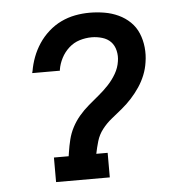

<svg xmlns="http://www.w3.org/2000/svg" viewBox="-44 -580 588 623"><g transform="rotate(-5 250.0 -269.0)"><path d="M114 0V-80H162L164 -93Q167 -113 172 -133.5Q177 -154 187 -173Q197 -192 211 -208.5Q225 -225 242 -239.5Q259 -254 276 -268Q293 -282 308 -298Q323 -314 334 -333Q345 -352 348 -373Q351 -390 347 -407.5Q343 -425 332 -436.5Q321 -448 304 -453Q287 -458 270 -458Q250 -458 230.5 -452Q211 -446 195.5 -432Q180 -418 170.5 -399.5Q161 -381 158 -362Q158 -361 158 -360.5Q158 -360 158 -359H68Q68 -360 68 -361.5Q68 -363 69 -364Q73 -388 81.5 -410.5Q90 -433 103.5 -453.5Q117 -474 136 -491Q155 -508 177 -518.5Q199 -529 222.5 -533.5Q246 -538 270 -538Q294 -538 318 -534Q342 -530 363.5 -520Q385 -510 401.5 -494Q418 -478 427 -456.5Q436 -435 438.5 -410.5Q441 -386 437 -362Q434 -341 426 -321Q418 -301 406 -283Q394 -265 379 -248.5Q364 -232 347 -218Q330 -204 312.5 -190Q295 -176 281.5 -158.5Q268 -141 262 -120.5Q256 -100 252 -80H289V0Z"/></g></svg>

Font: Iosevka Slab Medium
Style: Italic
Weight: 500
Italic angle: -9°
Monospace: yes
Designer: Belleve Invis
Foundry: Belleve Invis
Version: Version 11.1.0; ttfautohint (v1.8.3)